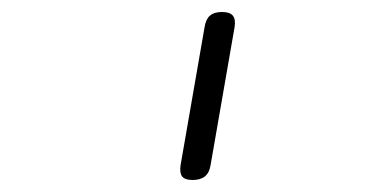

<svg xmlns="http://www.w3.org/2000/svg" viewBox="-20 -760 640 320"><path d="M281 -485 321 -715Q323 -728 330 -734Q337 -740 350 -740Q363 -740 368 -734Q373 -728 371 -715L331 -485Q329 -472 321.5 -466Q314 -460 301 -460Q288 -460 283.5 -466Q279 -472 281 -485Z"/></svg>

Font: Maple Mono Thin
Style: Italic
Weight: 250
Italic angle: -10°
Monospace: yes
Designer: subframe7536
Version: Version 7.000